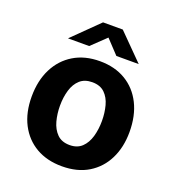

<svg xmlns="http://www.w3.org/2000/svg" viewBox="-131 -810 838 922"><g transform="rotate(20 288.0 -348.5)"><path d="M287.9 10Q212 10 155.8 -22.4Q99.7 -54.9 68.7 -114.5Q37.8 -174.1 37.8 -255.6Q37.8 -337 68.6 -398.1Q99.4 -459.2 155.7 -493.1Q211.9 -527 288.6 -527Q365.1 -527 421 -493.6Q476.8 -460.2 507.3 -399.3Q537.8 -338.3 537.8 -255.6Q537.8 -177.7 508.1 -117.9Q478.5 -58 422.7 -24Q366.9 10 287.9 10ZM288.6 -98.5Q327 -98.5 350.5 -120.9Q373.9 -143.3 384.6 -180.2Q395.2 -217.2 395.2 -260.4Q395.2 -301.4 385.5 -337.8Q375.8 -374.3 352.5 -396.9Q329.2 -419.6 288.6 -419.6Q249.8 -419.6 226.1 -398.2Q202.3 -376.8 191.5 -340.6Q180.6 -304.4 180.6 -260.4Q180.6 -220 190.5 -182.8Q200.5 -145.7 224 -122.1Q247.6 -98.5 288.6 -98.5ZM353.4 -577.5 287.6 -647.5 214.4 -577.5H106.2L238.2 -707.2H339L467.7 -577.5Z"/></g></svg>

Font: Public Sans Thin
Style: Regular
Weight: 100
Designer: The Public Sans project authors (U.S. Web Design System). Libre Franklin designed by Pablo Impallari and Rodrigo Fuenzal
Version: Version 1.008